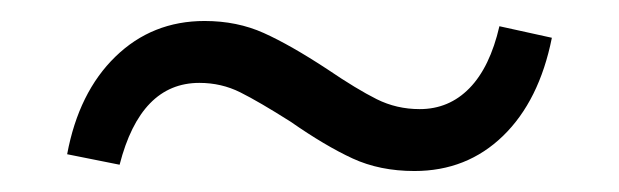

<svg xmlns="http://www.w3.org/2000/svg" viewBox="-20 -321 590 183"><path d="M257 -205Q227 -224 209 -233Q191 -242 170 -242Q114 -242 94 -164L44 -174Q55 -233 90 -267Q125 -301 175 -301Q206 -301 231.5 -289.5Q257 -278 292 -255Q320 -236 339 -226.5Q358 -217 380 -217Q408 -217 427.5 -237Q447 -257 456 -296L506 -285Q494 -225 459.5 -191.5Q425 -158 375 -158Q342 -158 316 -170Q290 -182 257 -205Z"/></svg>

Font: Ysabeau SC Medium
Style: Regular
Weight: 500
Designer: Christian Thalmann (Catharsis Fonts)
Version: Version 0.003